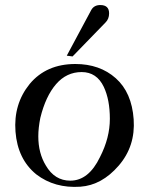

<svg xmlns="http://www.w3.org/2000/svg" viewBox="-20 -727 576 762"><path d="M413 -674Q413 -652 399 -638L268 -503L245 -506L342 -687Q353 -707 378 -707Q413 -707 413 -674ZM279 -473Q376 -473 439.5 -416.5Q503 -360 510.5 -253.5Q518 -147 451 -69.5Q384 8 299 14Q197 21 124 -35Q50 -95 41.5 -204.5Q33 -314 98 -394Q164 -473 279 -473ZM377 -104Q416 -180 416 -255.5Q416 -331 392 -382Q364 -441 304 -441Q244 -441 202.5 -393Q161 -345 140 -259Q132 -219 132 -186Q132 -119 162 -70Q197 -10 259 -10Q332 -10 377 -104Z"/></svg>

Font: GFS Didot
Style: Regular
Weight: 400
Designer: Takis Katsoulidis and George D. Matthiopoulos
Foundry: Takis Katsoulidis and George D. Matthiopoulos
Version: Version 1.0